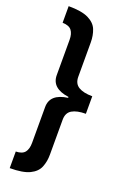

<svg xmlns="http://www.w3.org/2000/svg" viewBox="-193 -859 766 1163"><g transform="rotate(20 190.5 -278.0)"><path d="M35 -800Q120 -800 163.5 -778.5Q207 -757 221.5 -720.5Q236 -684 236 -639V-418Q236 -374 267.5 -355Q299 -336 356 -336V-223Q299 -223 267.5 -204.5Q236 -186 236 -141V84Q236 129 221 165.5Q206 202 162.5 223Q119 244 35 244V137Q77 136 93.5 114.5Q110 93 110 54V-177Q110 -262 222 -277V-283Q110 -298 110 -383V-610Q110 -649 93.5 -670.5Q77 -692 35 -693Z"/></g></svg>

Font: Noto Sans Tamil Condensed
Style: Bold
Weight: 700
Width: 3
Designer: Jelle Bosma - Monotype Design Team
Foundry: Monotype Imaging Inc.
Version: Version 2.004; ttfautohint (v1.8.4.7-5d5b)